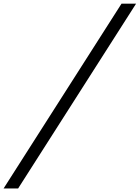

<svg xmlns="http://www.w3.org/2000/svg" viewBox="-77 -827 773 1063"><path d="M595.7 -806.6H676.3L23.4 216.3H-57.1Z"/></svg>

Font: Glacial Indifference
Style: Italic
Weight: 400
Designer: Alfredo Marco Pradil
Foundry: Alfredo Marco Pradil
Version: Version 1.312